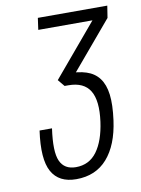

<svg xmlns="http://www.w3.org/2000/svg" viewBox="-80 -743 594 806"><g transform="rotate(-10 217.0 -339.5)"><path d="M199 -386H215L426 -636L434 -687H138L131 -637H362L175 -415ZM213 -436 206 -386H215Q281 -386 307 -343Q333 -300 321 -212Q310 -132 277 -87Q244 -42 187 -42Q138 -42 120 -82Q102 -122 116 -220H63Q46 -100 76 -46Q106 8 180 8Q263 8 312.5 -48.5Q362 -105 376 -208Q385 -274 379.5 -317.5Q374 -361 354 -387.5Q334 -414 300 -425Q266 -436 218 -436Z"/></g></svg>

Font: Secuela Light
Style: Italic
Weight: 300
Italic angle: -8°
Designer: Fernando Haro
Foundry: deFharo
Version: Version 1.708